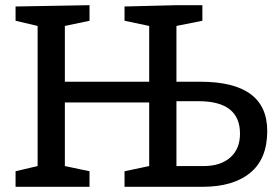

<svg xmlns="http://www.w3.org/2000/svg" viewBox="-20 -720 1060 740"><path d="M660 -405H752Q1010 -405 1010 -215Q1010 -108 944.5 -54Q879 0 760 0H460V-60L555 -80V-325H230V-80L325 -60V0H40V-60L125 -80V-620L40 -640V-695L325 -700V-640L230 -620V-405H555V-620L460 -640V-695L660 -700H760V-640L660 -620ZM660 -80H765Q830 -80 867.5 -113Q905 -146 905 -205Q905 -330 745 -330H660Z"/></svg>

Font: Bitter
Style: Regular
Weight: 400
Designer: Sol Matas
Foundry: Sol Matas
Version: Version 1.300;PS 001.300;hotconv 1.0.70;makeotf.lib2.5.58329